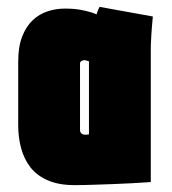

<svg xmlns="http://www.w3.org/2000/svg" viewBox="-20 -535 501 559"><path d="M425 -487 270 -515Q266 -508 263.5 -500.5Q261 -493 261 -493Q258 -495 245.5 -499Q233 -503 214 -506.5Q195 -510 169 -510Q143 -510 118.5 -502Q94 -494 75 -476Q56 -458 44.5 -428.5Q33 -399 33 -355V-170Q33 -135 41.5 -103.5Q50 -72 68.5 -48Q87 -24 119 -10Q151 4 197 4Q220 4 249 3Q278 2 308 1Q338 0 363.5 -1.5Q389 -3 404 -4Q419 -5 419 -5V-390Q419 -407 420.5 -431.5Q422 -456 425 -487ZM213 -156V-350Q213 -353 214.5 -355Q216 -357 218 -358Q220 -359 222.5 -359.5Q225 -360 226 -360Q227 -360 228.5 -359.5Q230 -359 232 -358.5Q234 -358 236 -357.5Q238 -357 239 -356V-144Q238 -144 236 -143.5Q234 -143 232.5 -143Q231 -143 229.5 -143Q228 -143 226 -143Q223 -143 220 -144.5Q217 -146 215 -149Q213 -152 213 -156Z"/></svg>

Font: Advent Pro Black
Style: Regular
Weight: 900
Version: Version 3.000